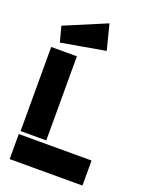

<svg xmlns="http://www.w3.org/2000/svg" viewBox="-136 -776 636 843"><g transform="rotate(20 182.0 -355.0)"><path d="M31 -628 226 -710 256 -592 50 -556ZM21 -132V-525H141V-132ZM18 -117H358V0H18Z"/></g></svg>

Font: BroshK
Style: Medium
Weight: 500
Designer: gluk
Foundry: gluk
Version: Version 0.60